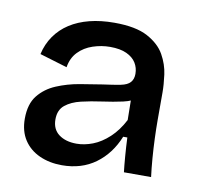

<svg xmlns="http://www.w3.org/2000/svg" viewBox="-54 -725 514 501"><g transform="rotate(10 203.0 -475.0)"><path d="M140 -280Q107 -280 80.5 -292Q54 -304 39 -327Q24 -350 24 -383Q24 -422 42 -444.5Q60 -467 88.5 -479Q117 -491 149 -496.5Q181 -502 208 -506Q238 -510 255.5 -513.5Q273 -517 280.5 -525.5Q288 -534 288 -548Q288 -564 280 -577Q272 -590 255 -598Q238 -606 211 -606Q188 -606 165.5 -598.5Q143 -591 127.5 -575Q112 -559 108 -534L35 -556Q41 -583 56 -604.5Q71 -626 93.5 -640.5Q116 -655 145.5 -662.5Q175 -670 211 -670Q268 -670 299.5 -653Q331 -636 345 -611Q359 -586 362.5 -559.5Q366 -533 366 -513V-440Q366 -417 367 -391Q368 -365 370 -339Q372 -313 375 -290H303Q301 -306 299 -331.5Q297 -357 296 -381H285Q266 -334 229 -307Q192 -280 140 -280ZM168 -342Q189 -342 211 -350.5Q233 -359 253.5 -378Q274 -397 289 -426L288 -493L309 -490Q294 -477 269 -471.5Q244 -466 215 -462Q186 -458 160.5 -452Q135 -446 119 -433Q103 -420 103 -395Q103 -369 121 -355.5Q139 -342 168 -342Z"/></g></svg>

Font: Bricolage Grotesque
Style: Regular
Weight: 400
Designer: Mathieu Triay
Foundry: Atelier Triay
Version: Version 1.001;gftools[0.9.33.dev8+g029e19f]